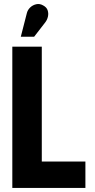

<svg xmlns="http://www.w3.org/2000/svg" viewBox="-20 -931 469 951"><path d="M204 -820Q214 -833 217.5 -849Q221 -865 216 -880Q211 -895 194 -904Q177 -914 159.5 -910Q142 -906 129.5 -894Q117 -882 113 -866L83 -749H149ZM41 0H403V-131H187V-700H41Z"/></svg>

Font: Advent Pro ExtraBold
Style: Regular
Weight: 800
Designer: VivaRado, Andreas Kalpakidis
Foundry: VivaRado, Andreas Kalpakidis
Version: Version 3.000